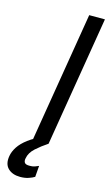

<svg xmlns="http://www.w3.org/2000/svg" viewBox="-223 -776 591 1037"><g transform="rotate(15 72.5 -258.0)"><path d="M227.5 -727.5 107.4 0H19.5L139.6 -727.5ZM4.9 212.9Q-38.6 212.9 -63.2 189Q-87.9 165 -80.1 119.1Q-75.7 92.8 -58.6 66.7Q-41.5 40.5 -8.8 15.9Q23.9 -8.8 74.2 -30.3L107.4 0Q71.8 23.4 42.5 49.8Q13.2 76.2 7.8 108.4Q4.4 124 11 133.1Q17.6 142.1 39.1 141.6Q54.7 142.1 67.4 137.7Q80.1 133.3 88.9 128.9L84 191.4Q71.8 199.2 51.3 206.1Q30.8 212.9 4.9 212.9Z"/></g></svg>

Font: Inter Tight
Style: Italic
Weight: 400
Italic angle: -9.39999°
Designer: Rasmus Andersson
Foundry: rsms
Version: Version 3.002